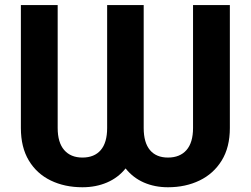

<svg xmlns="http://www.w3.org/2000/svg" viewBox="-20 -748 1015 777"><path d="M64.5 -230V-727.5H213.4V-230Q213.4 -171.4 239.7 -140.9Q266.1 -110.4 313.5 -110.4Q361.8 -110.4 387.7 -140.6Q413.6 -170.9 413.6 -230V-727.5H561.5V-230Q561.5 -170.9 586.9 -140.6Q612.3 -110.4 659.7 -110.4Q708 -110.4 734.6 -140.6Q761.2 -170.9 761.2 -230V-727.5H910.2V-230Q910.2 -151.9 877.2 -98.4Q844.2 -44.9 787.6 -17.6Q731 9.8 659.7 9.8Q606 9.8 562 -9.5Q518.1 -28.8 488.3 -66.4Q458 -28.8 413.1 -9.5Q368.2 9.8 313.5 9.8Q241.7 9.8 185.3 -17.6Q128.9 -44.9 96.7 -98.4Q64.5 -151.9 64.5 -230Z"/></svg>

Font: Inter 16pt
Style: Bold
Weight: 700
Version: Version 4.001;git-66647c0bb